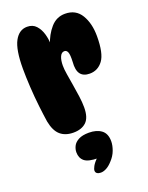

<svg xmlns="http://www.w3.org/2000/svg" viewBox="-164 -714 811 1055"><g transform="rotate(-20 242.0 -186.0)"><path d="M30 -423Q30 -534 56.5 -583Q83 -632 130 -632Q163 -632 182.5 -610.5Q202 -589 211 -557.5Q220 -526 220 -494L215 -496Q232 -550 266 -589Q300 -628 350 -628Q413 -628 443.5 -577.5Q474 -527 474 -452Q474 -352 444.5 -312Q415 -272 367 -272Q330 -272 313 -294.5Q296 -317 300 -365Q302 -406 296 -421Q290 -436 277 -436Q260 -436 251 -416Q242 -396 242 -363Q242 -343 247 -312.5Q252 -282 258 -246Q264 -210 269 -174.5Q274 -139 274 -109Q274 -49 247 -23.5Q220 2 172 2Q125 2 96 -23Q67 -48 56 -105Q50 -144 43.5 -200Q37 -256 33.5 -316Q30 -376 30 -423ZM252 180Q194 180 171.5 161.5Q149 143 149 109Q149 91 158 73Q167 55 189.5 43Q212 31 250 31Q295 31 322.5 51.5Q350 72 350 117Q350 141 339.5 169.5Q329 198 306 222Q289 241 271.5 250.5Q254 260 238 260Q225 260 216.5 254.5Q208 249 208 238Q208 229 216.5 213Q225 197 252 169Z"/></g></svg>

Font: DynaPuff SemiBold
Style: Regular
Weight: 600
Designer: Toshi Omagari, Jennifer Daniel
Foundry: Google Fonts
Version: Version 2.000